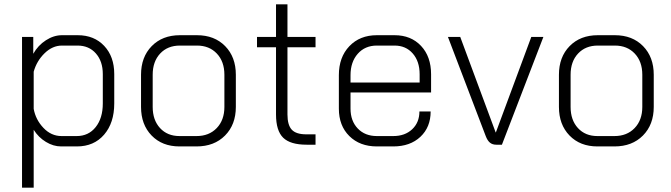

<svg xmlns="http://www.w3.org/2000/svg" viewBox="-20 -670 3109 889"><path d="M82 -499H134V-421Q156 -460 192.5 -483.5Q229 -507 267 -507H340Q416 -507 462.5 -457.5Q509 -408 509 -327V-191Q509 -101 462 -46.5Q415 8 336 8H263Q227 8 192.5 -13Q158 -34 136 -69V199H82ZM335 -40Q390 -40 423 -81.5Q456 -123 456 -191V-327Q456 -386 424 -422.5Q392 -459 339 -459H267Q223 -459 186.5 -423.5Q150 -388 136 -338V-166Q145 -116 181 -78Q217 -40 265 -40Z M633 -175V-324Q633 -406 682.5 -456.5Q732 -507 813 -507H892Q973 -507 1022.5 -456.5Q1072 -406 1072 -324V-175Q1072 -93 1022 -42.5Q972 8 890 8H811Q731 8 682 -42.5Q633 -93 633 -175ZM890 -40Q948 -40 983.5 -77Q1019 -114 1019 -175V-324Q1019 -385 984 -422Q949 -459 892 -459H813Q756 -459 721.5 -422Q687 -385 687 -324V-175Q687 -114 721 -77Q755 -40 811 -40Z M1258 -140V-451H1170V-499H1258V-650H1311V-499H1441V-451H1311V-140Q1311 -91 1331 -69.5Q1351 -48 1398 -48H1441V0H1400Q1324 0 1291 -32.5Q1258 -65 1258 -140Z M1549 -167V-322Q1549 -405 1597.5 -456Q1646 -507 1725 -507H1807Q1883 -507 1929.5 -457.5Q1976 -408 1976 -326V-242H1603V-167Q1603 -110 1636.5 -75Q1670 -40 1725 -40H1801Q1855 -40 1888.5 -71.5Q1922 -103 1922 -154H1974Q1974 -81 1926.5 -36.5Q1879 8 1801 8H1725Q1646 8 1597.5 -40Q1549 -88 1549 -167ZM1923 -288V-326Q1923 -386 1891 -422.5Q1859 -459 1807 -459H1725Q1670 -459 1636.5 -421Q1603 -383 1603 -322V-288Z M2229 -40 2054 -499H2111L2275 -57H2276L2440 -499H2496L2304 0H2278Q2260 0 2248.5 -9.5Q2237 -19 2229 -40Z M2568 -175V-324Q2568 -406 2617.5 -456.5Q2667 -507 2748 -507H2827Q2908 -507 2957.5 -456.5Q3007 -406 3007 -324V-175Q3007 -93 2957 -42.5Q2907 8 2825 8H2746Q2666 8 2617 -42.5Q2568 -93 2568 -175ZM2825 -40Q2883 -40 2918.5 -77Q2954 -114 2954 -175V-324Q2954 -385 2919 -422Q2884 -459 2827 -459H2748Q2691 -459 2656.5 -422Q2622 -385 2622 -324V-175Q2622 -114 2656 -77Q2690 -40 2746 -40Z"/></svg>

Font: Bai Jamjuree Light
Style: Regular
Weight: 300
Designer: Katatrad Aksorn Co.,Ltd.
Foundry: Cadson Demak Co.,Ltd.
Version: Version 1.000; ttfautohint (v1.6)